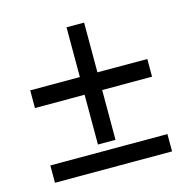

<svg xmlns="http://www.w3.org/2000/svg" viewBox="-88 -651 726 737"><g transform="rotate(-15 274.5 -282.5)"><path d="M309.1 -296.9V-99.1H239.3V-296.9H42V-367.2H239.3V-564.9H309.1V-367.2H507.3V-296.9ZM507.3 -68.8V0H42V-68.8Z"/></g></svg>

Font: Tinos
Style: Bold
Weight: 700
Designer: Steve Matteson
Foundry: Monotype Imaging Inc.
Version: Version 1.23